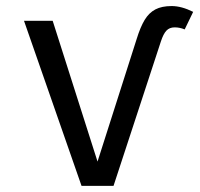

<svg xmlns="http://www.w3.org/2000/svg" viewBox="-20 -608 655 628"><path d="M246.7 0 58.5 -540H152.3L299 -79.5L426.7 -479.5Q439 -519.5 453.1 -542.8Q467.2 -566.2 488.2 -577.2Q509.2 -588.2 541.5 -588.2Q573.8 -588.2 611.8 -569.2L584.1 -511.8Q567.7 -518.5 551.3 -518.5Q534.4 -518.5 524.4 -507.9Q514.4 -497.4 506.2 -472.3L351.3 0Z"/></svg>

Font: Fira Code
Style: Regular
Weight: 400
Designer: Carrois Corporate, Edenspiekermann AG, Nikita Prokopov
Foundry: Carrois Corporate, Edenspiekermann AG, Nikita Prokopov
Version: Version 5.002